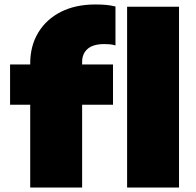

<svg xmlns="http://www.w3.org/2000/svg" viewBox="-20 -838 878 858"><path d="M115 0V-370H25V-550H115V-554Q115 -633 151 -692.5Q187 -752 252.2 -785Q317.5 -818 406 -818Q434 -818 453.5 -816.2Q473 -814.5 496 -809V-635Q482.5 -639 470.8 -640Q459 -641 446 -641Q396.5 -641 371.8 -619.8Q347 -598.5 347 -561V-550H485V-370H347V0ZM548 0V-808H780V0Z"/></svg>

Font: Encode Sans Expanded Expanded Black
Style: Regular
Weight: 900
Width: 7
Designer: Multiple Designers
Foundry: Impallari Type
Version: Version 3.000; ttfautohint (v1.8.3) -l 8 -r 50 -G 200 -x 14 